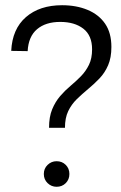

<svg xmlns="http://www.w3.org/2000/svg" viewBox="-20 -708 464 736"><path d="M23 -513Q27 -597 79.5 -642.5Q132 -688 218 -688Q273 -688 316 -670Q359 -652 383 -617Q407 -582 407 -528Q407 -487 394.5 -458Q382 -429 361.5 -407.5Q341 -386 318 -367Q295 -348 274.5 -328Q254 -308 241.5 -282Q229 -256 229 -218H168Q168 -260 180 -289Q192 -318 210.5 -339.5Q229 -361 250.5 -379Q272 -397 290.5 -416Q309 -435 321 -459.5Q333 -484 333 -519Q333 -572 299.5 -598Q266 -624 211 -624Q155 -624 122 -596Q89 -568 86 -512ZM197 -90Q218 -90 232 -76Q246 -62 246 -41Q246 -20 232 -6Q218 8 197 8Q177 8 162.5 -6Q148 -20 148 -41Q148 -62 162.5 -76Q177 -90 197 -90Z"/></svg>

Font: Alexandria Light
Style: Regular
Weight: 300
Designer: Mohamed Gaber
Foundry: Kief Type Foundry
Version: Version 5.100